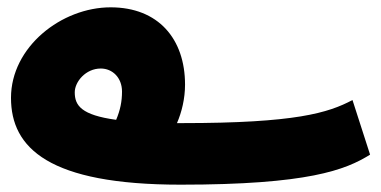

<svg xmlns="http://www.w3.org/2000/svg" viewBox="-20 -483 1040 524"><path d="M473 21C820 21 923 -19 990 -61L942 -210C876 -175 787 -147 477 -147C473 -147 468 -147 463 -147C476 -177 485 -214 485 -252C485 -377 412 -463 282 -463C148 -463 10 -355 10 -216C10 -79 113 21 473 21ZM184 -231C184 -260 214 -296 255 -296C287 -296 313 -271 313 -233C313 -206 308 -182 297 -156C202 -169 184 -195 184 -231Z"/></svg>

Font: Noto Sans Arabic UI SmCn Bk
Style: Regular
Weight: 900
Width: 4
Designer: Monotype Design Team, Nadine Chahine and Nizar Qandah
Foundry: Monotype Imaging Inc.
Version: Version 2.010